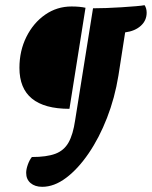

<svg xmlns="http://www.w3.org/2000/svg" viewBox="-20 -606 586 741"><path d="M143 115Q115 115 98 100.5Q81 86 81 61Q81 47 87.5 29Q94 11 103 0Q160 0 193.5 -12.5Q227 -25 244.5 -56Q262 -87 270 -142L339 -574Q360 -574 390 -575Q420 -576 450 -578Q480 -580 504 -582Q528 -584 538 -586Q546 -574 546 -557Q546 -527 523.5 -506.5Q501 -486 463 -481L437 -314Q423 -228 393 -151Q363 -74 322 -14Q281 46 235 80.5Q189 115 143 115ZM248 -186Q55 -186 55 -344Q55 -410 82 -464Q109 -518 154.5 -549.5Q200 -581 256 -581Q288 -581 310 -576Z"/></svg>

Font: Petrona ExtraBold
Style: Italic
Weight: 800
Italic angle: -9°
Designer: Ringo R. Seeber
Foundry: Ringo R. Seeber
Version: Version 2.001; ttfautohint (v1.8.3)